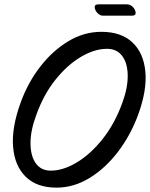

<svg xmlns="http://www.w3.org/2000/svg" viewBox="-20 -812 688 881"><path d="M239 49Q149 49 98 -1Q47 -51 40 -139Q33 -227 75 -342Q108 -433 164.5 -506Q221 -579 293 -622.5Q365 -666 445 -666Q536 -666 587.5 -617.5Q639 -569 647 -483.5Q655 -398 614 -286Q580 -193 522.5 -117Q465 -41 392 4Q319 49 239 49ZM213 -29Q270 -29 333 -67Q396 -105 451.5 -175Q507 -245 542 -342Q567 -411 566 -467Q565 -523 540.5 -555.5Q516 -588 471 -588Q414 -588 352 -551.5Q290 -515 235.5 -447.5Q181 -380 147 -286Q120 -214 120 -155.5Q120 -97 144 -63Q168 -29 213 -29ZM431 -792H563Q579 -792 590.5 -779Q602 -766 602.5 -753Q603 -740 585 -740H453Q438 -740 426.5 -753Q415 -766 414.5 -779Q414 -792 431 -792Z"/></svg>

Font: Story Script
Style: Regular
Weight: 400
Designer: Lana Roulhac, Ben Buysse
Version: Version 1.000; ttfautohint (v1.8.4.7-5d5b)